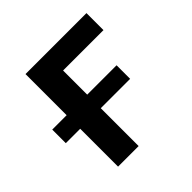

<svg xmlns="http://www.w3.org/2000/svg" viewBox="-137 -611 726 726"><g transform="rotate(-45 226.0 -247.5)"><path d="M96.5 0V-495H422.5V-404H206.5V0ZM19.5 -202.5V-275H363.5V-202.5Z"/></g></svg>

Font: Geologica EX
Style: Regular
Weight: 400
Designer: Sindre Bremnes, Frode Helland
Foundry: Monokrom Skriftforlag AS
Version: Version 1.010;gftools[0.9.28]